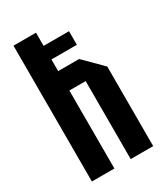

<svg xmlns="http://www.w3.org/2000/svg" viewBox="-176 -778 744 857"><g transform="rotate(-30 196.0 -350.0)"><path d="M38 0V-700H154V-502H262L354 -410V0H238V-402H154V0ZM43 -562V-632H285V-562Z"/></g></svg>

Font: Tektur Condensed Medium
Style: Regular
Weight: 500
Width: 3
Designer: Adam Jagosz
Foundry: Adam Jagosz
Version: Version 1.005;gftools[0.9.30]